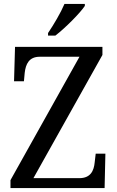

<svg xmlns="http://www.w3.org/2000/svg" viewBox="-20 -951 592 971"><path d="M223 -784V-771H260C311 -810 386 -886 409 -921V-931H306C287 -886 252 -827 223 -784ZM33 0H509L513 -174H464L459 -131C455 -87 438 -50 381 -50H149L498 -673V-714H56L51 -540H101L105 -583C110 -626 126 -664 181 -664H382L33 -40Z"/></svg>

Font: Noto Serif Thai SemiCondensed
Style: Regular
Weight: 400
Width: 4
Designer: Monotype Design Team
Foundry: Monotype Imaging Inc.
Version: Version 2.002